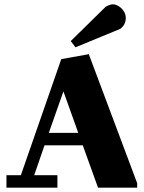

<svg xmlns="http://www.w3.org/2000/svg" viewBox="-20 -873 668 893"><path d="M77 -58 265 -598 393 -621 618 -21V0H436L365 -197H187L139 -58H247V0H10V-58ZM207 -255H344L275 -448ZM472 -842Q492 -853 506 -853Q514 -853 524 -848.5Q534 -844 543 -836Q552 -828 558.5 -816Q565 -804 565 -789Q565 -759 540 -739L331 -653L309 -682Z"/></svg>

Font: Bigshot One
Style: Regular
Weight: 400
Designer: Gesine Todt
Foundry: Gesine Todt
Version: Version 1.001